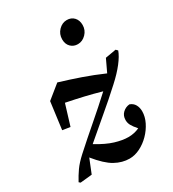

<svg xmlns="http://www.w3.org/2000/svg" viewBox="-200 -848 882 977"><g transform="rotate(-30 241.0 -359.5)"><path d="M46 -271 67 -430 146 -494Q209 -475 268 -454.5Q327 -434 389 -407L423 -479L486 -490L496 -480Q486 -452 458.5 -416.5Q431 -381 388 -342Q328 -287 266.5 -235.5Q205 -184 145 -132Q201 -98 244 -85Q287 -72 321 -72Q356 -72 386 -86Q366 -109 358.5 -123.5Q351 -138 351 -154Q351 -180 368 -196Q385 -212 408 -214Q428 -207 437.5 -190Q447 -173 447 -151Q447 -120 431.5 -88.5Q416 -57 390.5 -31Q365 -5 334 10.5Q303 26 272 26Q229 26 187.5 3Q146 -20 96 -82L63 0L-6 7L-14 0Q2 -30 21 -57Q40 -84 74 -115Q136 -171 199.5 -225.5Q263 -280 326 -338Q277 -352 230 -363Q183 -374 128 -385L91 -264ZM335 -610Q310 -610 293.5 -626.5Q277 -643 277 -671Q277 -702 298 -723.5Q319 -745 346 -745Q372 -745 388 -728Q404 -711 404 -683Q404 -653 383 -631.5Q362 -610 335 -610Z"/></g></svg>

Font: Source Serif 4 Semibold
Style: Italic
Weight: 600
Italic angle: -12°
Designer: Frank Grießhammer
Foundry: Adobe
Version: Version 4.005;hotconv 1.1.0;makeotfexe 2.6.0